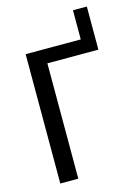

<svg xmlns="http://www.w3.org/2000/svg" viewBox="-119 -853 671 920"><g transform="rotate(-15 216.5 -393.0)"><path d="M405.3 -572.3H152.3V0H63V-641.6H336.4V-786.1H405.3Z"/></g></svg>

Font: Carlito
Style: Regular
Weight: 400
Designer: Lukasz Dziedzic
Foundry: tyPoland Lukasz Dziedzic
Version: Version 1.104